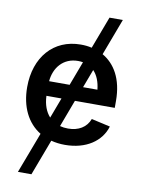

<svg xmlns="http://www.w3.org/2000/svg" viewBox="-100 -795 788 1066"><g transform="rotate(10 294.5 -262.0)"><path d="M77.1 204.1H153.3L229.5 1.5C253.4 7.8 279.8 11.2 307.6 11.2C426.3 11.2 510.3 -46.4 536.1 -132.3L430.2 -156.2C411.6 -106.9 367.7 -81.1 309.1 -81.1C292.5 -81.1 277.3 -83 263.2 -86.9L320.3 -239.3H544.9V-277.8C544.9 -403.8 495.6 -481.4 426.8 -521L504.4 -727.5H429.2L360.8 -545.9C340.8 -550.8 319.8 -552.7 298.8 -552.7C145 -552.7 45.9 -437 45.9 -269C45.9 -157.7 88.9 -71.8 164.1 -25.9ZM159.7 -239.3H244.6L201.2 -124C176.8 -150.9 161.6 -189.5 159.7 -239.3ZM160.2 -321.8C166.5 -398.4 216.3 -460.4 299.3 -460.4C309.1 -460.4 318.4 -459.5 327.1 -458L275.9 -321.8ZM351.6 -321.8 390.6 -425.3C414.1 -400.9 428.2 -365.2 432.6 -321.8Z"/></g></svg>

Font: Raveo Medium
Style: Regular
Weight: 500
Designer: Jakub Foglar, Rasmus Andersson (Inter)
Foundry: Jakubfoglar.com
Version: Version 1.100;Glyphs 3.2.3 (3260)